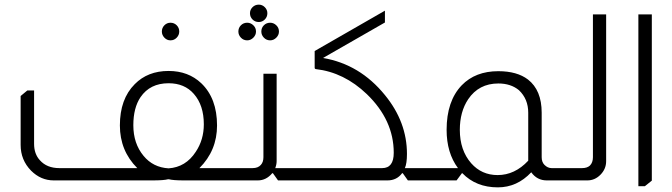

<svg xmlns="http://www.w3.org/2000/svg" viewBox="-20 -778 2900 828"><path d="M715 -680Q731 -680 742 -669Q753 -658 753 -642Q753 -627 742 -615.5Q731 -604 715 -604Q700 -604 689 -615.5Q678 -627 678 -642Q678 -658 689 -669Q700 -680 715 -680ZM572 -53Q497 -128 497 -237Q497 -351 561 -415Q617 -472 707 -472Q792 -472 848 -419Q916 -354 916 -237Q916 -129 840 -53H942V0H803Q797 0 787 0Q778 0 773 0Q727 0 708 -5H705Q686 0 639 0H624Q615 0 609 0H212Q156 0 114 -42Q69 -88 69 -153V-364L98 -388H127V-158Q127 -114 152 -87Q182 -53 236 -53ZM859 -242Q859 -324 816 -373Q776 -419 707 -419Q627 -419 586 -359Q555 -313 555 -238Q555 -159 599 -106Q640 -56 707 -52Q781 -57 824 -123Q859 -175 859 -242Z M1096 -758Q1111 -758 1122 -747Q1133 -736 1133 -721Q1133 -705 1122 -694Q1111 -683 1096 -683Q1080 -683 1069 -694Q1058 -705 1058 -721Q1058 -736 1069 -747Q1080 -758 1096 -758ZM1046 -680Q1061 -680 1072.5 -669Q1084 -658 1084 -642Q1084 -627 1072.5 -615.5Q1061 -604 1046 -604Q1030 -604 1019 -615.5Q1008 -627 1008 -642Q1008 -658 1019 -669Q1030 -680 1046 -680ZM1145 -680Q1160 -680 1171.5 -669Q1183 -658 1183 -642Q1183 -627 1171.5 -615.5Q1160 -604 1145 -604Q1129 -604 1118 -615.5Q1107 -627 1107 -642Q1107 -658 1118 -669Q1129 -680 1145 -680ZM1173 -460V-83Q1173 -69 1167 -53H1222V0H1179L1157 -31H1154Q1128 0 1092 0H934V-53H1069Q1093 -53 1105 -67Q1116 -79 1116 -100V-460Z M1640 -732V-681L1373 -528Q1532 -501 1640 -368Q1735 -252 1735 -114Q1735 -73 1726 -53H1759V0H1739L1717 -31H1714Q1691 0 1651 0H1215V-53H1628Q1678 -53 1678 -119Q1678 -260 1562 -372Q1464 -466 1342 -480Q1337 -481 1337 -486V-558Z M1955 -53Q1906 -119 1906 -218Q1906 -342 1971 -410Q2030 -471 2129 -471Q2210 -471 2257 -435Q2316 -389 2316 -292V-100Q2316 -79 2328 -67Q2342 -53 2359 -53H2363V0H2338Q2296 0 2271 -35Q2210 30 2127 30Q2033 30 1974 -31H1972L1949 0H1752V-53ZM2258 -292Q2258 -351 2218 -389Q2183 -418 2129 -418Q2045 -418 1999 -350Q1963 -296 1963 -218Q1963 -130 2012 -74Q2057 -23 2126 -23Q2200 -23 2258 -85Z M2594 -716V-83Q2594 -49 2569 -24Q2545 0 2513 0H2355V-53H2490Q2512 -53 2524 -64Q2537 -77 2537 -100V-716Z M2791 -716V1L2761 25H2733V-716Z"/></svg>

Font: Almarai Light
Style: Regular
Weight: 300
Designer: Boutros International 2019
Foundry: Created by Boutros International 2019
Version: Version 1.10